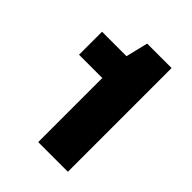

<svg xmlns="http://www.w3.org/2000/svg" viewBox="-140 -868 572 572"><g transform="rotate(45 146.0 -581.5)"><path d="M246 -363H121V-633H23V-730H126L143 -800H246Z"/></g></svg>

Font: Hubot Sans Condensed ExtraLight
Style: Bold
Weight: 700
Version: Version 2.000